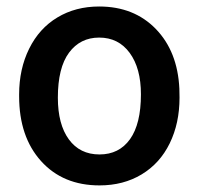

<svg xmlns="http://www.w3.org/2000/svg" viewBox="-20 -558 609 588"><path d="M38.6 -269Q38.6 -346.7 69.3 -408.9Q100.1 -471.2 155.8 -504.6Q211.4 -538.1 283.7 -538.1Q390.6 -538.1 457.3 -469.2Q523.9 -400.4 529.3 -286.6L529.8 -258.8Q529.8 -180.7 499.8 -119.1Q469.7 -57.6 413.8 -23.9Q357.9 9.8 284.7 9.8Q172.9 9.8 105.7 -64.7Q38.6 -139.2 38.6 -263.2ZM157.2 -258.8Q157.2 -177.2 190.9 -131.1Q224.6 -85 284.7 -85Q344.7 -85 378.2 -131.8Q411.6 -178.7 411.6 -269Q411.6 -349.1 377.2 -396Q342.8 -442.9 283.7 -442.9Q225.6 -442.9 191.4 -396.7Q157.2 -350.6 157.2 -258.8Z"/></svg>

Font: Vazir Medium FD-UI
Style: Medium-FD-UI
Weight: 500
Designer: Saber Rastikerdar
Foundry: Saber Rastikerdar
Version: Version 30.1.0